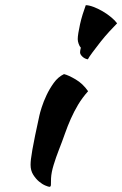

<svg xmlns="http://www.w3.org/2000/svg" viewBox="-20 -703 472 741"><path d="M98 -67Q98 -76 99.5 -89.5Q101 -103 105 -125.5Q109 -148 115.5 -180Q122 -212 132 -257Q134 -267 141 -289Q148 -311 159.5 -335.5Q171 -360 187.5 -383Q204 -406 227 -417Q244 -413 272 -396.5Q300 -380 320 -351Q297 -325 281.5 -299Q266 -273 253.5 -245Q241 -217 230.5 -187Q220 -157 207 -124Q196 -96 187 -66.5Q178 -37 177 -15Q177 3 176.5 10.5Q176 18 171 18Q167 18 155 13Q143 8 130.5 -2.5Q118 -13 108 -29Q98 -45 98 -67ZM289 -501Q289 -507 292 -519Q287 -524 283.5 -534Q280 -544 280 -552Q280 -561 282.5 -576.5Q285 -592 289 -610Q293 -628 299 -647.5Q305 -667 311 -683Q323 -683 340.5 -676.5Q358 -670 376 -659.5Q394 -649 409 -636.5Q424 -624 432 -613Q421 -602 403 -582.5Q385 -563 368 -541.5Q351 -520 337 -501Q323 -482 319 -474Q307 -476 298 -484.5Q289 -493 289 -501Z"/></svg>

Font: Kaushan Script
Style: Regular
Weight: 400
Designer: Pablo Impallari
Foundry: Pablo Impallari
Version: Version 1.002